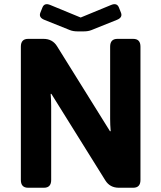

<svg xmlns="http://www.w3.org/2000/svg" viewBox="-20 -883 759 903"><path d="M189 -789.6Q160.6 -800.8 169.9 -823.7L179.7 -848.1Q189 -871.1 216.8 -859.4L358.9 -800.8H359.9L502 -859.4Q529.8 -871.1 539.1 -848.1L548.8 -823.7Q558.1 -800.8 529.8 -789.6L410.6 -741.7Q395 -735.4 374 -735.4H344.7Q323.7 -735.4 308.1 -741.7ZM112.3 0Q78.1 0 78.1 -36.6V-663.6Q78.1 -700.2 112.3 -700.2H184.6Q226.6 -700.2 248 -666L497.1 -266.1H500.5Q498 -295.4 498 -324.7V-663.6Q498 -700.2 532.2 -700.2H606.4Q640.6 -700.2 640.6 -663.6V-36.6Q640.6 0 606.4 0H539.1Q497.1 0 475.6 -34.2L221.7 -441.4H218.3Q220.7 -412.1 220.7 -382.8V-36.6Q220.7 0 186.5 0Z"/></svg>

Font: Istok Web
Style: Bold
Weight: 700
Designer: Andrey V. Panov
Foundry: Andrey V. Panov
Version: Version 1.0.2g